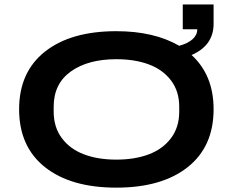

<svg xmlns="http://www.w3.org/2000/svg" viewBox="-20 -841 1058 873"><path d="M66.9 -344.2Q66.9 -513.2 184.3 -606.2Q301.8 -699.2 508.8 -699.2Q680.2 -699.2 794.9 -632.8Q834.5 -643.6 855.7 -662.8Q877 -682.1 877 -708H811V-820.8H951.2V-732.9Q951.2 -634.3 851.1 -590.8Q951.2 -499.5 951.2 -344.2Q951.2 -174.3 833.5 -81.1Q715.8 12.2 508.8 12.2Q301.8 12.2 184.3 -81.1Q66.9 -174.3 66.9 -344.2ZM508.8 -115.2Q592.8 -115.2 656.5 -139.2Q720.2 -163.1 757.6 -212.9Q794.9 -262.7 794.9 -333V-356Q794.9 -426.3 757.3 -475.6Q719.7 -524.9 656.2 -548.3Q592.8 -571.8 508.8 -571.8Q380.4 -571.8 302.2 -516.1Q224.1 -460.4 224.1 -356V-333Q224.1 -262.7 261.2 -212.9Q298.3 -163.1 361.8 -139.2Q425.3 -115.2 508.8 -115.2Z"/></svg>

Font: Archivo Expanded SemiBold
Style: Regular
Weight: 600
Width: 7
Designer: Hector Gatti
Foundry: Omnibus-Type
Version: Version 2.001